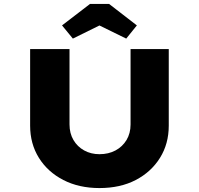

<svg xmlns="http://www.w3.org/2000/svg" viewBox="-20 -949 1012 975"><path d="M485 6Q381 6 301.5 -35Q222 -76 177.5 -147.5Q133 -219 133 -311V-700H333V-317Q333 -272 353 -238Q373 -204 407.5 -185Q442 -166 485 -166Q531 -166 566.5 -185Q602 -204 622.5 -238Q643 -272 643 -317V-700H837V-311Q837 -219 792.5 -147.5Q748 -76 669.5 -35Q591 6 485 6ZM350 -753 295 -820 437 -929H534L675 -820L621 -753L470 -827H500Z"/></svg>

Font: Lexend Mega ExtraBold
Style: Regular
Weight: 800
Designer: Bonnie Shaver-Troup, Thomas Jockin
Foundry: Lexend
Version: Version 1.007